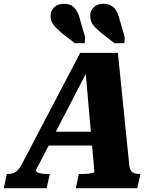

<svg xmlns="http://www.w3.org/2000/svg" viewBox="-72 -993 829 1013"><path d="M181 -298H445L436 -225H154ZM378 -632 395 -631 118 -96Q117 -90 124 -85Q131 -80 145.5 -77.5Q160 -75 180 -75H191L174 0H-52L-36 -75H-30Q-7 -75 10 -85.5Q27 -96 44 -128L351 -714H550L610 -122Q613 -94 626.5 -84.5Q640 -75 664 -75H669L652 0H328L344 -75H357Q377 -75 392 -76.5Q407 -78 416 -80.5Q425 -83 426 -86ZM351 -887 377 -797 375 -765H323L257 -816Q236 -834 222 -848Q208 -862 201.5 -877Q195 -892 195 -910Q195 -938 214.5 -955.5Q234 -973 265 -973Q290 -973 306 -963.5Q322 -954 333 -935Q344 -916 351 -887ZM560 -887 586 -797 584 -765H532L466 -816Q445 -834 431 -848Q417 -862 410.5 -877Q404 -892 404 -910Q404 -938 423.5 -955.5Q443 -973 474 -973Q498 -973 514.5 -963.5Q531 -954 542 -935Q553 -916 560 -887Z"/></svg>

Font: Roboto Serif 20pt
Style: Bold Italic
Weight: 700
Italic angle: -10°
Version: Version 1.007